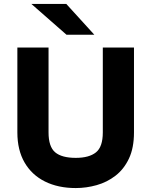

<svg xmlns="http://www.w3.org/2000/svg" viewBox="-20 -941 767 973"><path d="M364 12Q274.5 12 207.8 -21.2Q141 -54.5 104.5 -117.5Q68 -180.5 68 -270V-700H226V-270Q226 -197.5 259.5 -169.2Q293 -141 364 -141Q431.5 -141 466.2 -168.8Q501 -196.5 501 -270V-700H659V-270Q659 -191.5 633.5 -137.5Q608 -83.5 565.2 -50.5Q522.5 -17.5 470 -2.8Q417.5 12 364 12ZM317 -765 139 -921H316L458 -765Z"/></svg>

Font: Overpass Black
Style: Regular
Weight: 900
Designer: Delve Withrington, Dave Bailey, Thomas Jockin
Foundry: Delve Fonts LLC
Version: Version 4.000; ttfautohint (v1.8.3)